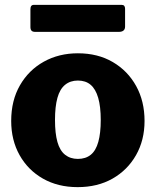

<svg xmlns="http://www.w3.org/2000/svg" viewBox="-20 -759 640 789"><path d="M299 10Q218 10 156.5 -25Q95 -60 60.5 -121.5Q26 -183 26 -262Q26 -346 62 -408.5Q98 -471 160 -505.5Q222 -540 300 -540Q382 -540 443.5 -504Q505 -468 539.5 -405.5Q574 -343 574 -262Q574 -183 539 -121.5Q504 -60 442.5 -25Q381 10 299 10ZM300 -106Q332 -106 353 -123Q374 -140 384 -176Q394 -212 394 -266Q394 -321 383.5 -357Q373 -393 352.5 -410.5Q332 -428 300 -428Q269 -428 247.5 -410.5Q226 -393 216 -357Q206 -321 206 -266Q206 -211 216 -175.5Q226 -140 247.5 -123Q269 -106 300 -106ZM494 -723V-650Q494 -628 468 -628H125Q114 -628 109.5 -633Q105 -638 105 -648V-721Q105 -739 119 -739H480Q494 -739 494 -723Z"/></svg>

Font: Libre Franklin Thin ExtraBold
Style: Regular
Weight: 800
Version: Version 3.000